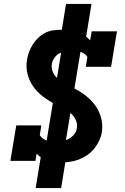

<svg xmlns="http://www.w3.org/2000/svg" viewBox="-20 -858 640 980"><path d="M291 -29Q255 -29 222 -39Q189 -49 167 -74L161 -37H33L63 -218H191L183 -168Q189 -159 197.5 -152Q206 -145 216.5 -141.5Q227 -138 238.5 -136.5Q250 -135 262 -135Q279 -135 296.5 -137.5Q314 -140 330 -148.5Q346 -157 358 -171.5Q370 -186 372 -203Q376 -224 368 -242.5Q360 -261 347 -274.5Q334 -288 317 -297.5Q300 -307 282.5 -315.5Q265 -324 248 -333.5Q231 -343 215 -354Q199 -365 184.5 -377.5Q170 -390 158 -405Q146 -420 137 -437Q128 -454 122.5 -473Q117 -492 115.5 -512.5Q114 -533 118 -553Q121 -574 128.5 -593.5Q136 -613 147.5 -631.5Q159 -650 175 -665Q191 -680 210 -690Q229 -700 250 -703Q271 -706 291 -706Q312 -706 333 -703.5Q354 -701 373.5 -694.5Q393 -688 410 -677.5Q427 -667 440 -652L448 -698H577L547 -517H418L426 -567Q421 -576 412 -582.5Q403 -589 392.5 -593Q382 -597 370.5 -598.5Q359 -600 348 -600Q332 -600 315.5 -597Q299 -594 284 -586Q269 -578 258.5 -563.5Q248 -549 245 -533Q241 -512 248.5 -493.5Q256 -475 269.5 -461.5Q283 -448 299.5 -438Q316 -428 333.5 -419.5Q351 -411 368 -402Q385 -393 401 -382Q417 -371 431 -358.5Q445 -346 457.5 -331Q470 -316 479 -299.5Q488 -283 494 -264Q500 -245 501.5 -225Q503 -205 500 -184Q496 -161 486 -139.5Q476 -118 460.5 -99Q445 -80 424.5 -66Q404 -52 381.5 -43.5Q359 -35 336.5 -32Q314 -29 291 -29ZM162 102 196 -105 212 -103 300 -638H349L286 -647L317 -838H447L413 -630L397 -632L309 -97H260L323 -88L292 102Z"/></svg>

Font: Iosevka Slab Heavy Extended
Style: Italic
Weight: 900
Width: 7
Italic angle: -9°
Monospace: yes
Designer: Belleve Invis
Foundry: Belleve Invis
Version: Version 11.1.0; ttfautohint (v1.8.3)